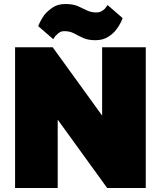

<svg xmlns="http://www.w3.org/2000/svg" viewBox="-20 -935 800 955"><path d="M55 0V-700H242L488 -360V-700H705V0H513L267 -340V0ZM455 -735Q418 -735 394 -746Q370 -757 349 -768.5Q328 -780 300 -780Q286 -780 276.5 -774Q267 -768 260 -760Q255 -756 251.5 -750.5Q248 -745 245 -740L170 -805Q176 -820 183.5 -833.5Q191 -847 200 -860Q216 -880 241.5 -897.5Q267 -915 305 -915Q343 -915 367 -904.5Q391 -894 412 -883.5Q433 -873 460 -873Q473 -873 483.5 -878.5Q494 -884 501 -891Q505 -896 508.5 -900.5Q512 -905 515 -910L590 -845Q584 -829 576.5 -815.5Q569 -802 560 -790Q545 -769 518.5 -752Q492 -735 455 -735Z"/></svg>

Font: Golos Text ExtraBold
Style: Regular
Weight: 800
Designer: A.Korolkova, Vitaly Kuzmin
Foundry: ParaType Ltd
Version: Version 2.004